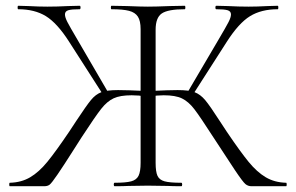

<svg xmlns="http://www.w3.org/2000/svg" viewBox="-20 -645 1025 665"><path d="M377 -12Q416 -12 434.5 -17Q453 -22 460 -36.5Q467 -51 467 -81V-544Q467 -573 457.5 -587.5Q448 -602 427 -607.5Q406 -613 366 -613Q364 -613 364 -619Q364 -625 366 -625L420 -624Q468 -622 492 -622Q520 -622 568 -624L620 -625Q622 -625 622 -619Q622 -613 620 -613Q562 -613 540.5 -598.5Q519 -584 519 -542V-81Q519 -50 525.5 -36Q532 -22 550 -17Q568 -12 608 -12Q611 -12 611 -6Q611 0 608 0Q578 0 561 -1L492 -2L425 -1Q408 0 377 0Q374 0 374 -6Q374 -12 377 -12ZM14 -12Q54 -13 84.5 -31Q115 -49 144 -84.5Q173 -120 219 -188L244 -226Q279 -279 295 -298.5Q311 -318 330.5 -325.5Q350 -333 389 -333Q421 -333 482 -330L481 -312Q473 -312 461 -314L436 -315Q396 -315 373.5 -304.5Q351 -294 330.5 -268Q310 -242 263 -170L233 -123Q200 -71 179.5 -41Q159 -11 152 -5.5Q145 0 133 0H14Q12 0 12 -6Q12 -12 14 -12ZM43 -613Q41 -613 41 -619Q41 -625 43 -625L78 -624Q114 -622 144 -622Q178 -622 216 -624L256 -625Q259 -625 259 -619Q259 -613 256 -613Q228 -613 216.5 -609.5Q205 -606 205 -595Q205 -585 213.5 -568.5Q222 -552 248 -508L354 -326L337 -317L219 -501Q178 -565 139 -589Q100 -613 43 -613ZM720 -168Q673 -241 653 -267Q633 -293 610.5 -304Q588 -315 547 -315Q536 -315 524.5 -314Q513 -313 504 -312L503 -330Q565 -333 595 -333Q635 -333 654.5 -325.5Q674 -318 690.5 -298.5Q707 -279 743 -223L766 -188Q812 -120 841 -84.5Q870 -49 900.5 -31Q931 -13 971 -12Q973 -12 973 -6Q973 0 971 0H851Q839 0 830 -7.5Q821 -15 793.5 -56Q766 -97 720 -168ZM630 -326 737 -508Q763 -552 771.5 -568.5Q780 -585 780 -595Q780 -606 768.5 -609.5Q757 -613 729 -613Q726 -613 726 -619Q726 -625 729 -625L769 -624Q807 -622 841 -622Q871 -622 907 -624L942 -625Q944 -625 944 -619Q944 -613 942 -613Q885 -613 846 -589Q807 -565 766 -501L648 -317Z"/></svg>

Font: Cormorant SC Light
Style: Regular
Weight: 300
Designer: Christian Thalmann (Catharsis Fonts)
Foundry: Catharsis Fonts
Version: Version 4.000